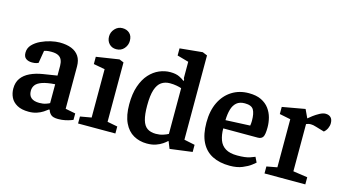

<svg xmlns="http://www.w3.org/2000/svg" viewBox="-81 -1016 2384 1327"><g transform="rotate(15 1111.5 -352.5)"><path d="M178 10Q127 10 95 -8Q63 -26 49 -55Q35 -84 35 -118Q35 -162 56.5 -192Q78 -222 117 -240.5Q156 -259 206 -267L307 -283V-352Q307 -376 299.5 -394Q292 -412 274 -421.5Q256 -431 224 -431Q203 -431 190 -428.5Q177 -426 173 -424L158 -334Q157 -333 145 -329Q133 -325 113 -325Q86 -325 69 -337.5Q52 -350 52 -379Q52 -412 74.5 -436Q97 -460 131 -476Q165 -492 200.5 -500Q236 -508 263 -508Q313 -508 348 -494Q383 -480 402 -451.5Q421 -423 421 -379V-76L493 -62V-16Q491 -15 476 -9.5Q461 -4 438 1Q415 6 388 6Q351 6 336 -8Q321 -22 316 -41H310Q299 -32 280 -19.5Q261 -7 235.5 1.5Q210 10 178 10ZM234 -68Q261 -68 281 -75Q301 -82 307 -86V-221Q249 -217 216 -205.5Q183 -194 169.5 -176Q156 -158 156 -134Q156 -68 234 -68Z M530 0V-50L610 -64V-410L529 -425V-477L692 -502L724 -489V-64L797 -50V0ZM651 -564Q620 -564 600.5 -584.5Q581 -605 581 -637Q581 -668 603 -692Q625 -716 657 -716Q688 -716 708 -697.5Q728 -679 728 -644Q728 -613 707 -588.5Q686 -564 651 -564Z M1024 11Q971 11 928.5 -13Q886 -37 861.5 -88.5Q837 -140 837 -220Q837 -296 856 -351Q875 -406 906.5 -440.5Q938 -475 976.5 -491.5Q1015 -508 1055 -508Q1095 -508 1120.5 -495.5Q1146 -483 1158 -472L1160 -481L1155 -492V-609L1073 -632V-683L1235 -699L1269 -685V-82L1346 -66V-15L1186 6L1166 -44H1163Q1153 -34 1134 -21Q1115 -8 1088 1.5Q1061 11 1024 11ZM1067 -70Q1095 -70 1118 -77.5Q1141 -85 1155 -93V-420Q1141 -425 1119.5 -429Q1098 -433 1072 -433Q1037 -433 1011.5 -415.5Q986 -398 972.5 -357Q959 -316 959 -243Q959 -180 970 -141.5Q981 -103 1005 -86.5Q1029 -70 1067 -70Z M1617 11Q1544 11 1492 -15.5Q1440 -42 1412.5 -97Q1385 -152 1385 -237Q1385 -321 1414.5 -381.5Q1444 -442 1496.5 -475Q1549 -508 1617 -508Q1671 -508 1706.5 -490.5Q1742 -473 1763 -444.5Q1784 -416 1793 -382Q1802 -348 1802 -313Q1802 -260 1791 -243.5Q1780 -227 1755 -227H1508Q1508 -180 1521 -144.5Q1534 -109 1565 -90Q1596 -71 1649 -71Q1708 -71 1739.5 -82Q1771 -93 1774 -95L1792 -58Q1788 -54 1766 -37Q1744 -20 1706.5 -4.5Q1669 11 1617 11ZM1508 -286 1683 -294Q1686 -312 1686 -329Q1686 -381 1671 -407Q1656 -433 1608 -433Q1571 -433 1549.5 -414.5Q1528 -396 1518.5 -363Q1509 -330 1508 -286Z M1864 0V-50L1939 -64V-408L1860 -424V-475L2023 -504L2051 -444Q2062 -454 2081.5 -468.5Q2101 -483 2124 -495.5Q2147 -508 2166 -508Q2189 -508 2203 -494.5Q2217 -481 2217 -453Q2217 -435 2208.5 -416.5Q2200 -398 2185 -386L2124 -404Q2112 -408 2103 -409.5Q2094 -411 2086 -411Q2076 -411 2068 -409Q2060 -407 2053 -404V-66L2156 -51V0Z"/></g></svg>

Font: Faustina Light SemiBold
Style: Regular
Weight: 600
Version: Version 1.200